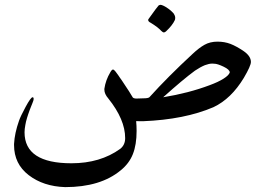

<svg xmlns="http://www.w3.org/2000/svg" viewBox="-20 -515 1097 794"><path d="M930.2 -215.3Q930.2 -227.1 904.5 -239.3Q878.9 -251.5 866.2 -251.5L857.4 -252Q844.7 -252 827.6 -245.6Q808.6 -237.8 786.1 -222.7Q736.8 -186.5 654.8 -112.8Q759.8 -129.9 846.7 -162.6Q882.8 -175.8 904.8 -189.9Q926.3 -203.6 930.2 -215.3ZM81.5 32.2Q81.5 160.2 275.4 160.2Q394.5 160.2 477.1 100.6Q497.6 84.5 497.6 56.2Q497.6 -20.5 428.2 -107.4Q411.6 -126.5 411.6 -144V-147.9Q417 -184.1 436 -215.8Q442.4 -227.5 447.3 -227.5Q448.7 -227.5 450.2 -226.6Q451.7 -225.6 453.9 -223.4Q456.1 -221.2 458 -218.8Q460 -216.3 463.1 -211.9Q466.3 -207.5 469 -203.9Q471.7 -200.2 475.8 -193.8Q480 -187.5 483.4 -183.1Q520.5 -127.9 528.3 -113.3Q530.3 -108.4 542.5 -107.4Q560.1 -107.4 573.7 -108.4Q592.3 -108.4 597.7 -112.8Q674.8 -198.2 776.9 -292.5Q802.2 -316.4 825.4 -329.6Q848.6 -342.8 879.4 -342.8Q908.7 -342.8 932.9 -333.5Q957 -324.2 986.8 -304.2Q1017.6 -283.2 1017.6 -258.8Q1017.6 -242.7 988.3 -192.9Q936 -106.4 862.8 -71.8Q743.2 -20.5 571.3 -13.7H561.5Q548.3 -13.7 543 -14.2Q544.9 4.9 544.9 26.4Q544.9 83.5 529.5 122.3Q514.2 161.1 479 189.5Q395.5 258.8 249.5 258.8Q159.2 255.9 98.6 209.2Q38.1 162.6 38.1 85V80.1Q40.5 35.6 58.6 -15.6Q64.5 -33.2 85.9 -73Q107.4 -112.8 114.7 -112.8Q119.1 -112.8 119.1 -106.4Q119.1 -102.5 117.7 -98.1Q117.2 -96.2 113 -85.7Q108.9 -75.2 107.4 -71.8Q106 -68.4 102.1 -58.1Q98.1 -47.9 96.7 -42.7Q95.2 -37.6 92 -28.1Q88.9 -18.6 87.6 -12.2Q86.4 -5.9 84.7 2.4Q83 10.7 82.3 18.1Q81.5 25.4 81.5 32.2ZM703.1 -432.1Q693.4 -410.6 667 -385.7Q662.1 -380.9 657.7 -380.9Q653.3 -380.9 647 -387.2Q632.8 -402.8 603 -420.9Q592.8 -425.8 592.8 -432.1Q592.8 -434.1 593.3 -435.1Q629.9 -486.3 635.7 -492.2Q638.2 -494.1 643.1 -495.1Q653.3 -495.1 676.3 -479Q682.1 -474.6 683.3 -473.6Q684.6 -472.7 690.2 -467.5Q695.8 -462.4 698 -459.5Q700.2 -456.5 702.4 -451.4Q704.6 -446.3 704.6 -441.4Q704.6 -435.5 703.1 -432.1Z"/></svg>

Font: Noon
Style: Regular
Weight: 400
Designer: Mohammad Saleh Souzanchi
Foundry: Farsi Font Store
Version: Version 0.09